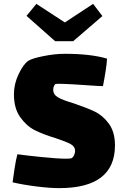

<svg xmlns="http://www.w3.org/2000/svg" viewBox="-20 -924 653 992"><path d="M361 -390Q426 -368 468.5 -348Q511 -328 542.5 -285Q574 -242 574 -173Q574 48 286 48Q238 48 169.5 39.5Q101 31 45 18Q48 -7 55.5 -55Q63 -103 70 -127Q112 -121 196 -112.5Q280 -104 322 -104Q347 -104 352 -108Q359 -113 363.5 -124Q368 -135 368 -144Q368 -167 345 -179.5Q322 -192 268 -210Q202 -230 159.5 -251.5Q117 -273 84.5 -318.5Q52 -364 52 -437Q52 -490 76 -540.5Q100 -591 125 -609Q144 -622 203.5 -634Q263 -646 315 -646Q449 -646 533 -621Q532 -597 525.5 -555.5Q519 -514 512 -479L484 -480Q330 -491 287 -491Q269 -491 267 -490Q262 -487 258.5 -479Q255 -471 255 -460Q255 -435 280.5 -420.5Q306 -406 361 -390ZM509 -841 358 -711H265L117 -842L168 -904L315 -808L461 -904Z"/></svg>

Font: Lalezar
Style: Regular
Weight: 400
Designer: Borna Izadpanah
Foundry: Borna Izadpanah
Version: Version 1.003;November 28, 2018;FontCreator 11.5.0.2421 64-b